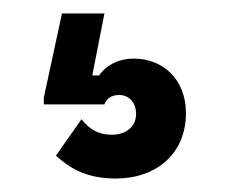

<svg xmlns="http://www.w3.org/2000/svg" viewBox="-20 -52 341 285"><path d="M72 -32 45 93V103H135C138 94 146 89 157 89C172 89 182 101 182 117C182 137 166 148 146 148C125 148 112 139 101 125L63 179C82 196 106 213 152 213C211 213 256 177 256 116C256 65 221 35 179 35C153 35 136 47 127 60H117L135 -32Z"/></svg>

Font: Space Text SemiBold
Style: Regular
Weight: 600
Designer: Florian Karsten (Space Text), Colophon Foundry (Space Mono)
Foundry: Florian Karsten
Version: Version 1.003;PS 001.003;hotconv 1.0.88;makeotf.lib2.5.64775